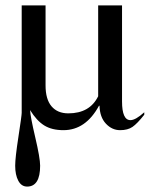

<svg xmlns="http://www.w3.org/2000/svg" viewBox="-20 -470 552 708"><path d="M430 -450V-96Q430 -27 461 -27Q480 -27 512 -56V-47Q486 -14 468.5 -2Q451 10 423 10Q393 10 370.5 -14Q348 -38 347 -80H345Q296 10 214 10Q171 10 143 -7.5Q115 -25 91 -64Q92 -40 110 36.5Q128 113 128 141Q128 218 80 218Q59 218 47.5 196.5Q36 175 36 141Q36 112 48 34Q60 -44 60 -54V-450H148V-155Q148 -104 170 -78Q192 -52 232 -52Q311 -52 342 -115V-450Z"/></svg>

Font: STIX MathJax Main
Style: Regular
Weight: 400
Designer: MicroPress Inc., with final additions and corrections provided by Coen Hoffman, Elsevier (retired)
Version: Version 1.1.1